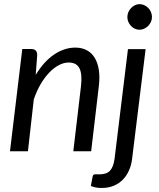

<svg xmlns="http://www.w3.org/2000/svg" viewBox="-20 -750 788 952"><path d="M157 -378.5Q197.5 -445.5 248.5 -479.8Q299.5 -514 353.5 -514Q385.5 -514 409.8 -501.2Q434 -488.5 449.2 -464Q464.5 -439.5 470 -403.8Q475.5 -368 470 -322.5L432 0H343.5L381.5 -322.5Q388.5 -382.5 374 -411.2Q359.5 -440 320.5 -440Q296.5 -440 271.8 -427Q247 -414 224 -390Q201 -366 181.2 -332.2Q161.5 -298.5 147.5 -257L118.5 0H29.5L90.5 -507H134.5Q164.5 -507 164.5 -477ZM702 -506.5 635 37.5Q631.5 68 620 94.2Q608.5 120.5 589.8 140Q571 159.5 544.5 170.8Q518 182 484.5 182Q467 182 454.8 179.5Q442.5 177 430.5 172L439.5 124Q441 119.5 443.2 117.2Q445.5 115 449.2 114.5Q453 114 458.8 114.2Q464.5 114.5 473 114.5Q508.5 114.5 525.5 96.2Q542.5 78 548 37.5L614.5 -506.5ZM733.5 -665.5Q733.5 -652.5 728.2 -641.2Q723 -630 714.2 -621.2Q705.5 -612.5 694.5 -607.5Q683.5 -602.5 671.5 -602.5Q659.5 -602.5 648.8 -607.5Q638 -612.5 629.8 -621.2Q621.5 -630 616.5 -641.2Q611.5 -652.5 611.5 -665.5Q611.5 -678.5 616.5 -690Q621.5 -701.5 630 -710.2Q638.5 -719 649.2 -724.2Q660 -729.5 672 -729.5Q684 -729.5 695 -724.5Q706 -719.5 714.8 -710.8Q723.5 -702 728.5 -690.2Q733.5 -678.5 733.5 -665.5Z"/></svg>

Font: Lato 2
Style: Italic
Weight: 400
Italic angle: -7°
Designer: Lukasz Dziedzic with Adam Twardoch and Botio Nikoltchev
Foundry: tyPoland Lukasz Dziedzic
Version: Version 2.015; 2015-08-06; http://www.latofonts.com/